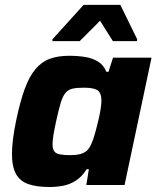

<svg xmlns="http://www.w3.org/2000/svg" viewBox="-20 -741 629 769"><path d="M178.7 8Q126.9 8 93.5 -3.6Q60.2 -15.3 44 -44.3Q27.9 -73.4 27.9 -124.9Q27.9 -150.2 32 -183.5Q36 -216.8 44.5 -257.5Q60.5 -334.4 79 -384.8Q97.5 -435.1 122.1 -464.3Q146.7 -493.6 179.5 -505.6Q212.4 -517.6 256.6 -517.6Q292 -517.6 321.5 -512.7Q351 -507.9 372.9 -494.2Q394.9 -480.5 406.2 -453.3H414.5L432.7 -510H586.9L478.9 0H325.7L335.9 -63.2H327.1Q308 -32.8 283.6 -17.4Q259.2 -2 232.4 3Q205.7 8 178.7 8ZM261.2 -119.6Q284.8 -119.6 300.5 -123.7Q316.1 -127.7 326.6 -136.6Q337 -145.5 343.8 -160.5Q349.1 -170.8 354.8 -188.2Q360.5 -205.7 365.9 -226.5Q371.3 -247.2 376.2 -268.4Q381 -289.5 383.6 -308.2Q386.2 -326.8 386.2 -338.9Q386.2 -368.1 371.2 -378.9Q356.2 -389.8 316.9 -389.8Q288.9 -389.8 271.4 -386.1Q253.9 -382.4 242.5 -369.2Q231.2 -355.9 223.1 -328.8Q214.9 -301.8 204.7 -255Q197.7 -222.7 194.1 -200.6Q190.5 -178.4 190.5 -163.4Q190.5 -144.2 197.4 -134.9Q204.3 -125.6 220.3 -122.6Q236.2 -119.6 261.2 -119.6ZM189.8 -576.3 190.2 -583.8 314.9 -721.5H462L529.4 -583.8L528.9 -576.3H432.1L380.8 -657.9L299.2 -576.3Z"/></svg>

Font: Saira Thin
Style: Italic
Weight: 100
Italic angle: -12°
Designer: Hector Gatti with collaboration of the Omnibus-Type team
Foundry: Omnibus-Type
Version: Version 1.101